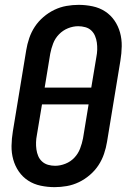

<svg xmlns="http://www.w3.org/2000/svg" viewBox="-20 -763 540 791"><path d="M205 8Q176 8 147.5 2Q119 -4 96 -19Q73 -34 57.5 -56.5Q42 -79 34.5 -106Q27 -133 27.5 -162.5Q28 -192 33 -222L88 -556Q92 -581 100.5 -606Q109 -631 123.5 -653Q138 -675 159 -693Q180 -711 204 -722.5Q228 -734 253.5 -738.5Q279 -743 304 -743Q333 -743 361.5 -737Q390 -731 413 -716Q436 -701 451.5 -678.5Q467 -656 474.5 -629Q482 -602 481.5 -572.5Q481 -543 476 -513L421 -179Q417 -154 408.5 -129Q400 -104 385.5 -82Q371 -60 350 -42Q329 -24 305 -12.5Q281 -1 255.5 3.5Q230 8 205 8ZM356 -402 377 -528Q380 -543 380.5 -558Q381 -573 379 -587.5Q377 -602 371.5 -615Q366 -628 356 -637.5Q346 -647 331.5 -651Q317 -655 302 -655Q281 -655 260 -646.5Q239 -638 223 -621.5Q207 -605 199 -584Q191 -563 187 -542L164 -402ZM207 -80Q228 -80 249.5 -88.5Q271 -97 286.5 -113.5Q302 -130 310 -151Q318 -172 322 -193L345 -333H153L132 -207Q129 -192 128.5 -177Q128 -162 130 -147.5Q132 -133 137.5 -120Q143 -107 153.5 -97.5Q164 -88 178 -84Q192 -80 207 -80Z"/></svg>

Font: Iosevka SS04 Semibold Oblique
Style: Regular
Weight: 600
Italic angle: -9°
Monospace: yes
Designer: Belleve Invis
Foundry: Belleve Invis
Version: Version 19.0.0; ttfautohint (v1.8.4)